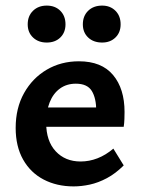

<svg xmlns="http://www.w3.org/2000/svg" viewBox="-20 -653 503 686"><path d="M243 13Q183 13 136 -11.5Q89 -36 62.5 -83Q36 -130 36 -196Q36 -267 66 -320.5Q96 -374 147 -404Q198 -434 262 -434Q343 -434 384 -385Q425 -336 425 -253Q425 -242 424.5 -227.5Q424 -213 422 -200H324V-255Q324 -302 308 -328Q292 -354 251 -354Q218 -354 194 -336.5Q170 -319 157.5 -287.5Q145 -256 145 -214Q145 -149 179 -112.5Q213 -76 268 -76Q299 -76 328.5 -87.5Q358 -99 385 -122L422 -62Q393 -33 362 -16.5Q331 0 301 6.5Q271 13 243 13ZM92 -200 105 -269H409V-200ZM147 -501Q117 -501 98 -519Q79 -537 79 -566Q79 -596 98 -614.5Q117 -633 147 -633Q177 -633 195.5 -614.5Q214 -596 214 -566Q214 -537 195.5 -519Q177 -501 147 -501ZM345 -501Q314 -501 295 -519Q276 -537 276 -566Q276 -596 295 -614.5Q314 -633 345 -633Q374 -633 392.5 -614.5Q411 -596 411 -566Q411 -537 392.5 -519Q374 -501 345 -501Z"/></svg>

Font: Ysabeau
Style: Bold
Weight: 700
Designer: Christian Thalmann (Catharsis Fonts)
Version: Version 2.000;gftools[0.9.27.dev2+g8671c4b]